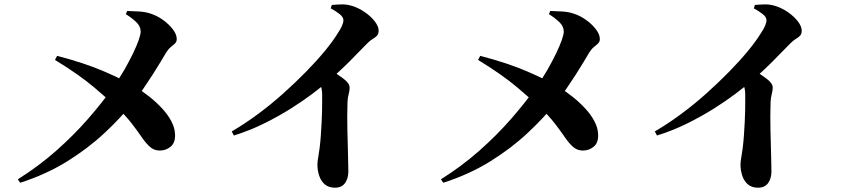

<svg xmlns="http://www.w3.org/2000/svg" viewBox="-20 -821 3990 894"><path d="M63 14Q160 -47 241.5 -119Q323 -191 389 -266.5Q455 -342 504 -411Q535 -454 559 -496Q583 -538 600 -573.5Q617 -609 626 -635Q635 -661 635 -674Q635 -699 613.5 -719Q592 -739 566 -755L572 -770Q598 -769 627.5 -767.5Q657 -766 683 -757Q711 -748 738.5 -728.5Q766 -709 784.5 -685Q803 -661 803 -639Q803 -627 795 -619Q787 -611 776 -602.5Q765 -594 754 -577Q744 -560 727.5 -532.5Q711 -505 690.5 -473Q670 -441 647 -407.5Q624 -374 600 -344Q543 -273 466.5 -201.5Q390 -130 292.5 -69.5Q195 -9 74 30ZM724 -120Q698 -120 679 -136.5Q660 -153 640.5 -181.5Q621 -210 593 -246.5Q565 -283 521 -324Q488 -355 418.5 -414Q349 -473 236 -542L246 -561Q376 -527 467 -487.5Q558 -448 611 -416Q644 -396 676 -370.5Q708 -345 734.5 -316.5Q761 -288 777.5 -257Q794 -226 795 -196Q797 -157 775 -138.5Q753 -120 724 -120Z M1059 -209Q1119 -244 1180 -289Q1241 -334 1298 -385Q1355 -436 1404.5 -486.5Q1454 -537 1492 -583Q1530 -629 1552 -665Q1579 -705 1579 -727Q1579 -742 1560 -756.5Q1541 -771 1520 -782L1525 -798Q1547 -800 1571.5 -800.5Q1596 -801 1621 -793Q1650 -784 1678.5 -764.5Q1707 -745 1725 -721.5Q1743 -698 1743 -679Q1743 -663 1735.5 -655Q1728 -647 1716 -640Q1704 -633 1690 -619Q1657 -585 1607.5 -535Q1558 -485 1497 -434Q1475 -415 1433.5 -383.5Q1392 -352 1335 -316Q1278 -280 1210.5 -246.5Q1143 -213 1069 -190ZM1540 53Q1511 53 1493 38Q1475 23 1466.5 -2Q1458 -27 1458 -54Q1458 -69 1461.5 -87.5Q1465 -106 1468 -130Q1472 -162 1474 -192.5Q1476 -223 1477.5 -250.5Q1479 -278 1479.5 -302.5Q1480 -327 1480 -346.5Q1480 -366 1480 -379Q1480 -405 1473 -423Q1466 -441 1453 -461L1507 -506Q1547 -478 1577.5 -456Q1608 -434 1608 -413Q1608 -399 1603.5 -383Q1599 -367 1598 -345Q1596 -280 1597.5 -214.5Q1599 -149 1600.5 -98.5Q1602 -48 1602 -23Q1602 10 1586.5 31.5Q1571 53 1540 53Z M2033 14Q2130 -47 2211.5 -119Q2293 -191 2359 -266.5Q2425 -342 2474 -411Q2505 -454 2529 -496Q2553 -538 2570 -573.5Q2587 -609 2596 -635Q2605 -661 2605 -674Q2605 -699 2583.5 -719Q2562 -739 2536 -755L2542 -770Q2568 -769 2597.5 -767.5Q2627 -766 2653 -757Q2681 -748 2708.5 -728.5Q2736 -709 2754.5 -685Q2773 -661 2773 -639Q2773 -627 2765 -619Q2757 -611 2746 -602.5Q2735 -594 2724 -577Q2714 -560 2697.5 -532.5Q2681 -505 2660.5 -473Q2640 -441 2617 -407.5Q2594 -374 2570 -344Q2513 -273 2436.5 -201.5Q2360 -130 2262.5 -69.5Q2165 -9 2044 30ZM2694 -120Q2668 -120 2649 -136.5Q2630 -153 2610.5 -181.5Q2591 -210 2563 -246.5Q2535 -283 2491 -324Q2458 -355 2388.5 -414Q2319 -473 2206 -542L2216 -561Q2346 -527 2437 -487.5Q2528 -448 2581 -416Q2614 -396 2646 -370.5Q2678 -345 2704.5 -316.5Q2731 -288 2747.5 -257Q2764 -226 2765 -196Q2767 -157 2745 -138.5Q2723 -120 2694 -120Z M3029 -209Q3089 -244 3150 -289Q3211 -334 3268 -385Q3325 -436 3374.5 -486.5Q3424 -537 3462 -583Q3500 -629 3522 -665Q3549 -705 3549 -727Q3549 -742 3530 -756.5Q3511 -771 3490 -782L3495 -798Q3517 -800 3541.5 -800.5Q3566 -801 3591 -793Q3620 -784 3648.5 -764.5Q3677 -745 3695 -721.5Q3713 -698 3713 -679Q3713 -663 3705.5 -655Q3698 -647 3686 -640Q3674 -633 3660 -619Q3627 -585 3577.5 -535Q3528 -485 3467 -434Q3445 -415 3403.5 -383.5Q3362 -352 3305 -316Q3248 -280 3180.5 -246.5Q3113 -213 3039 -190ZM3510 53Q3481 53 3463 38Q3445 23 3436.5 -2Q3428 -27 3428 -54Q3428 -69 3431.5 -87.5Q3435 -106 3438 -130Q3442 -162 3444 -192.5Q3446 -223 3447.5 -250.5Q3449 -278 3449.5 -302.5Q3450 -327 3450 -346.5Q3450 -366 3450 -379Q3450 -405 3443 -423Q3436 -441 3423 -461L3477 -506Q3517 -478 3547.5 -456Q3578 -434 3578 -413Q3578 -399 3573.5 -383Q3569 -367 3568 -345Q3566 -280 3567.5 -214.5Q3569 -149 3570.5 -98.5Q3572 -48 3572 -23Q3572 10 3556.5 31.5Q3541 53 3510 53Z"/></svg>

Font: Noto Serif JP ExtraBold
Style: Regular
Weight: 800
Designer: Ryoko NISHIZUKA 西塚涼子 (kana & ideographs); Frank Grießhammer (Latin, Greek & Cyrillic); Wenlong ZHANG 张文龙 (bopomofo); San
Foundry: Adobe
Version: Version 2.003-H1;hotconv 1.1.1;makeotfexe 2.6.0